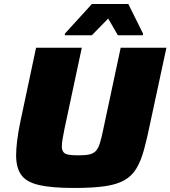

<svg xmlns="http://www.w3.org/2000/svg" viewBox="-20 -925 846 953"><path d="M348 8Q235 8 172 -7Q109 -22 84.5 -58Q60 -94 60 -154Q60 -185 65 -226Q70 -267 80 -316L159 -688H386L300 -285Q294 -255 290.5 -234.5Q287 -214 287 -199Q287 -180 295 -170Q303 -160 321 -157Q339 -154 369 -154Q403 -154 423.5 -158.5Q444 -163 456 -176Q468 -189 476 -215Q484 -241 493 -285L579 -688H806L726 -316Q710 -237 694.5 -181Q679 -125 656.5 -88Q634 -51 596.5 -30Q559 -9 499 -0.5Q439 8 348 8ZM302 -750V-758L436 -905H617L690 -758L689 -750H565L517 -833L436 -750Z"/></svg>

Font: Saira Expanded ExtraBold
Style: Italic
Weight: 800
Width: 7
Italic angle: -12°
Designer: Hector Gatti with collaboration of the Omnibus-Type team
Foundry: Omnibus-Type
Version: Version 1.101